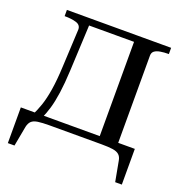

<svg xmlns="http://www.w3.org/2000/svg" viewBox="-121 -624 825 869"><g transform="rotate(20 292.0 -189.0)"><path d="M390 0V-518H557V-488H556Q534 -488 516.5 -485Q499 -482 489 -474.5Q479 -467 479 -452V0ZM150 -486V-518H425V-486ZM509 43Q506 25 495.5 15.5Q485 6 464.5 3Q444 0 410 0H159Q125 0 104.5 3Q84 6 74 15.5Q64 25 60 43L42 140H10V-32H559V140H527ZM125 -269 134 -452Q134 -474 111.5 -481Q89 -488 56 -488H55V-518H175L163 -265Q160 -202 153.5 -156.5Q147 -111 137.5 -78.5Q128 -46 116 -22H72Q85 -46 96 -78.5Q107 -111 114.5 -157.5Q122 -204 125 -269Z"/></g></svg>

Font: Roboto Serif 144pt
Style: Regular
Weight: 400
Version: Version 1.008